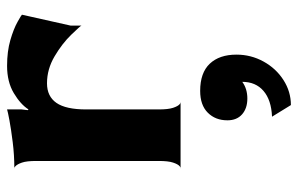

<svg xmlns="http://www.w3.org/2000/svg" viewBox="-166 -352 822 529"><g transform="rotate(-90 244.5 -87.0)"><path d="M469 -437 439 -303V-273Q439 -275 414.5 -300.5Q390 -326 354.5 -347Q319 -368 280 -368Q244 -368 226 -342Q208 -316 208 -260V-60Q208 -34 212.5 -20.5Q217 -7 222.5 -2.5Q228 2 228 0H46Q46 2 51.5 -2.5Q57 -7 61.5 -20.5Q66 -34 66 -60V-398Q66 -424 61.5 -437Q57 -450 51.5 -455Q46 -460 46 -458Q82 -458 118 -462.5Q154 -467 178 -471.5Q202 -476 208 -478V-438L206 -421L208 -419Q222 -441 253 -459.5Q284 -478 328 -478Q368 -478 399 -469Q430 -460 449.5 -449Q469 -438 469 -437ZM220 304Q257 304 289 283.5Q321 263 340 228.5Q359 194 359 154Q359 107 334 80.5Q309 54 259 54Q220 54 199 75Q178 96 178 129Q178 155 194.5 169.5Q211 184 238 184Q265 184 284 170Q284 207 259 228.5Q234 250 188 252Z"/></g></svg>

Font: Red Rose Bold
Style: Regular
Weight: 700
Designer: jaikishan Patel
Version: Version 1.000